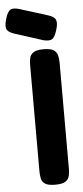

<svg xmlns="http://www.w3.org/2000/svg" viewBox="-125 -945 425 987"><g transform="rotate(-5 87.5 -451.5)"><path d="M119 9Q83 9 67 -1.5Q51 -12 47.5 -30Q44 -48 44 -67V-614Q44 -633 47.5 -650.5Q51 -668 67 -679Q83 -690 120 -690Q157 -690 172.5 -679Q188 -668 192 -650.5Q196 -633 196 -613V-66Q196 -47 192 -29.5Q188 -12 172 -1.5Q156 9 119 9ZM124 -736 -26 -784Q-57 -795 -62.5 -812Q-68 -829 -58 -862Q-47 -899 -32.5 -907.5Q-18 -916 13 -907L160 -861Q191 -851 197.5 -833.5Q204 -816 193 -782Q182 -746 168 -737.5Q154 -729 124 -736Z"/></g></svg>

Font: Fredoka SemiCondensed SemiBold
Style: Regular
Weight: 600
Width: 4
Designer: Ben Nathan
Foundry: Milena B. Brandão, Ben Nathan
Version: Version 2.001